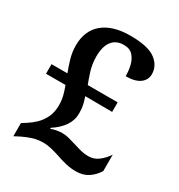

<svg xmlns="http://www.w3.org/2000/svg" viewBox="-174 -842 908 973"><g transform="rotate(30 279.5 -355.0)"><path d="M409 10Q380 10 350 3Q320 -4 296 -13Q272 -21 245.5 -27.5Q219 -34 197 -34Q164 -34 136.5 -25.5Q109 -17 80 -3L47 14V-63L74 -80Q96 -94 118 -115Q140 -136 154.5 -166.5Q169 -197 169 -237Q169 -266 162.5 -291.5Q156 -317 146 -343H32V-399H125Q114 -427 102.5 -465.5Q91 -504 91 -543Q91 -630 147.5 -677Q204 -724 307 -724Q411 -724 454.5 -691Q498 -658 498 -609Q498 -575 470 -554.5Q442 -534 388 -534Q388 -565 381 -595Q374 -625 355.5 -646Q337 -667 301 -667Q257 -667 233 -636.5Q209 -606 209 -546Q209 -504 221 -465Q233 -426 244 -399H419V-343L261 -344Q269 -321 273.5 -301Q278 -281 278 -253Q278 -212 255 -178.5Q232 -145 189 -117L191 -112Q202 -117 220 -120.5Q238 -124 255 -124Q275 -124 295.5 -118.5Q316 -113 345 -104Q367 -97 386 -92.5Q405 -88 425 -88Q459 -88 485 -108Q511 -128 530 -157V-61Q511 -30 481.5 -10Q452 10 409 10Z"/></g></svg>

Font: Noto Naskh Arabic SemiBold
Style: Regular
Weight: 600
Designer: Monotype Design Team, David Williams, Mohamad Dakak and Nizar Qandah
Foundry: Monotype Imaging Inc.
Version: Version 2.016